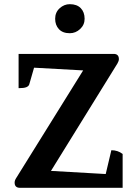

<svg xmlns="http://www.w3.org/2000/svg" viewBox="-20 -899 670 919"><path d="M76 0Q50 0 50 -25Q50 -35 57 -46L378 -562L143 -575L120 -495Q117 -486 105.5 -481.5Q94 -477 69 -477V-641H524Q549 -641 549 -616Q549 -607 542 -595L224 -81L486 -66L513 -180Q544 -180 567 -162V0ZM314 -740Q280 -740 262 -759.5Q244 -779 244 -809Q244 -840 265.5 -859.5Q287 -879 314 -879Q348 -879 366.5 -860Q385 -841 385 -809Q385 -780 363.5 -760Q342 -740 314 -740Z"/></svg>

Font: Petrona
Style: Bold
Weight: 700
Designer: Ringo R. Seeber
Foundry: Ringo R. Seeber
Version: Version 2.001; ttfautohint (v1.8.3)